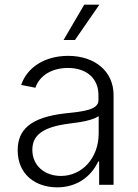

<svg xmlns="http://www.w3.org/2000/svg" viewBox="-20 -794 592 825"><path d="M226 11C307 11 370 -32 402 -100H406V0H468V-386C468 -486 389 -554 273 -554C172 -554 96 -504 71 -429L132 -417C151 -471 204 -502 272 -502C352 -502 403 -457 403 -386V-363C403 -323 342 -315 261 -307C111 -290 56 -237 56 -148C56 -44 133 11 226 11ZM119 -150C119 -211 160 -248 278 -263C331 -269 379 -278 404 -295V-221C404 -113 331 -38 242 -38C172 -38 119 -82 119 -150ZM253 -622H302L407 -774H342Z"/></svg>

Font: Wafeq Light
Style: Regular
Weight: 300
Designer: Rasmus Andersson & Azza Alameddine
Foundry: Google & TypeTogether
Version: Version 3.000;January 28, 2025;FontCreator 15.0.0.3014 64-bi